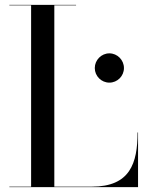

<svg xmlns="http://www.w3.org/2000/svg" viewBox="-20 -770 608 790"><path d="M548 0V-225H546C546 -98 515 -2 358 -2H203.5V-748H293V-750H18.5V-748H108V-2H18.5V0ZM370 -490C370 -457 397 -430 430 -430C463 -430 490 -457 490 -490C490 -523 463 -550.5 430 -550.5C397 -550.5 370 -523 370 -490Z"/></svg>

Font: Bodoni* 96pt
Style: Regular
Weight: 400
Version: Version 2.3